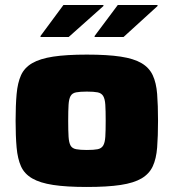

<svg xmlns="http://www.w3.org/2000/svg" viewBox="-20 -735 691 763"><path d="M325 8Q244 8 191.5 0Q139 -8 108 -26Q77 -44 63.5 -74Q50 -104 46 -149Q42 -194 42 -255Q42 -316 46 -361Q50 -406 63.5 -436Q77 -466 108 -484Q139 -502 191.5 -510Q244 -518 325 -518Q407 -518 459.5 -510Q512 -502 542.5 -484Q573 -466 587 -436Q601 -406 604.5 -361.5Q608 -317 608 -255Q608 -194 604.5 -149Q601 -104 587 -74Q573 -44 542.5 -26Q512 -8 459.5 0Q407 8 325 8ZM325 -139Q353 -139 368 -142Q383 -145 390 -156.5Q397 -168 398.5 -191.5Q400 -215 400 -255Q400 -296 398.5 -319Q397 -342 390 -353.5Q383 -365 368 -368Q353 -371 325 -371Q298 -371 282.5 -368Q267 -365 260.5 -353.5Q254 -342 252.5 -319Q251 -296 251 -255Q251 -215 252.5 -191.5Q254 -168 260.5 -156.5Q267 -145 283 -142Q299 -139 325 -139ZM141 -588V-592L232 -715H391V-711L253 -588ZM356 -588V-592L448 -715H606V-711L471 -588Z"/></svg>

Font: Saira Expanded ExtraBold
Style: Regular
Weight: 800
Width: 7
Designer: Hector Gatti with collaboration of the Omnibus-Type team
Foundry: Omnibus-Type
Version: Version 1.101